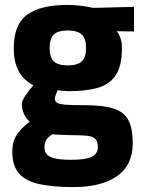

<svg xmlns="http://www.w3.org/2000/svg" viewBox="-20 -534 579 781"><path d="M279 227Q199 227 143 215.5Q87 204 58.5 173Q30 142 30 83Q30 57 37 37Q44 17 60 -1.5Q76 -20 101 -39Q87 -50 78 -69.5Q69 -89 69 -112Q69 -124 84.5 -147Q100 -170 116 -187Q96 -197 78 -214.5Q60 -232 48 -262Q36 -292 36 -338Q36 -435 91 -474.5Q146 -514 254 -514Q279 -514 309.5 -510.5Q340 -507 358 -502L525 -506V-406L455 -407Q464 -396 470 -379Q476 -362 476 -338Q476 -268 452 -230Q428 -192 380 -177.5Q332 -163 257 -163Q249 -163 236 -164.5Q223 -166 214 -167Q211 -159 207 -148.5Q203 -138 203 -133Q203 -122 212 -116Q221 -110 248 -108Q275 -106 329 -106Q400 -106 442 -92.5Q484 -79 502 -45.5Q520 -12 520 48Q520 138 456 182.5Q392 227 279 227ZM270 116Q328 116 353 104Q378 92 378 64Q378 43 369 32.5Q360 22 339.5 19Q319 16 284 16Q274 16 260 15.5Q246 15 233 14.5Q220 14 209 13.5Q198 13 193 12Q174 25 167.5 36Q161 47 161 65Q161 84 171.5 95Q182 106 206 111Q230 116 270 116ZM255 -268Q295 -268 312.5 -284.5Q330 -301 330 -339Q330 -377 312.5 -393.5Q295 -410 255 -410Q216 -410 199 -393.5Q182 -377 182 -339Q182 -301 199 -284.5Q216 -268 255 -268Z"/></svg>

Font: Cairo ExtraBold
Style: Regular
Weight: 800
Designer: Mohamed Gaber, Accademia di Belle Arti di Urbino
Foundry: Kief Type Foundry, Accademia di Belle Arti di Urbino
Version: Version 3.117